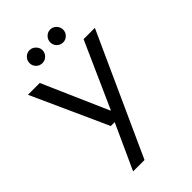

<svg xmlns="http://www.w3.org/2000/svg" viewBox="-257 -752 1047 1047"><g transform="rotate(-45 267.0 -228.5)"><path d="M119 205 238 -56H208L9 -496H100L266 -117H269L438 -496H525L207 205ZM187 -562Q166 -562 151.5 -576.5Q137 -591 137 -612Q137 -632 151.5 -647Q166 -662 187 -662Q207 -662 222 -647Q237 -632 237 -612Q237 -591 222 -576.5Q207 -562 187 -562ZM347 -562Q326 -562 311.5 -576.5Q297 -591 297 -612Q297 -632 311.5 -647Q326 -662 347 -662Q367 -662 381.5 -647Q396 -632 396 -612Q396 -591 381.5 -576.5Q367 -562 347 -562Z"/></g></svg>

Font: DM Sans 36pt
Style: Regular
Weight: 400
Designer: Colophon Foundry, Jonny Pinhorn
Foundry: Colophon Foundry
Version: Version 4.004;gftools[0.9.30]